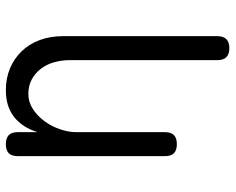

<svg xmlns="http://www.w3.org/2000/svg" viewBox="-92 -508 785 640"><g transform="rotate(-90 300.0 -187.5)"><path d="M180 -326V-30Q180 -9 170 0.5Q160 10 140 10Q120 10 110 0.5Q100 -9 100 -30V-520Q100 -541 110 -550.5Q120 -560 140 -560Q160 -560 170 -550.5Q180 -541 180 -520V-454Q195 -504 230 -532Q265 -560 320 -560Q360 -560 393 -546Q426 -532 450 -507Q474 -482 487 -447Q500 -412 500 -369V145Q500 165 490 175Q480 185 460 185Q440 185 430 175Q420 165 420 145V-347Q420 -374 413 -399Q406 -424 391.5 -443Q377 -462 356 -473.5Q335 -485 307 -485Q280 -485 256.5 -469.5Q233 -454 216 -430.5Q199 -407 189.5 -379Q180 -351 180 -326Z"/></g></svg>

Font: Maple Mono Light
Style: Regular
Weight: 300
Monospace: yes
Designer: subframe7536
Version: Version 7.000